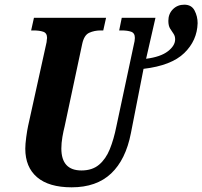

<svg xmlns="http://www.w3.org/2000/svg" viewBox="-20 -790 864 820"><path d="M286 10Q189 10 138.5 -33Q88 -76 88 -155Q88 -174 92 -204Q96 -234 100 -252L179 -610Q179 -616 180 -620.5Q181 -625 181 -628Q181 -649 164.5 -654.5Q148 -660 123 -660H113L125 -714H433L421 -660H410Q383 -660 361 -650Q339 -640 331 -602L256 -250Q251 -231 246.5 -205Q242 -179 242 -156Q242 -62 328 -62Q374 -62 403 -86.5Q432 -111 449 -153Q466 -195 477 -250L551 -597Q556 -616 556 -628Q556 -649 540 -654.5Q524 -660 499 -660H489L500 -714H644L604 -539Q666 -547 697 -571Q728 -595 728 -622Q728 -636 721 -646Q714 -656 706.5 -668Q699 -680 699 -701Q699 -731 718.5 -750.5Q738 -770 767 -770Q798 -770 811 -745Q824 -720 824 -691Q822 -617 767 -563.5Q712 -510 593 -496L539 -221Q517 -108 454.5 -49Q392 10 286 10Z"/></svg>

Font: Noto Serif ExtraCondensed ExtraBold
Style: Italic
Weight: 800
Width: 2
Italic angle: -12°
Designer: Monotype Design Team
Foundry: Monotype Imaging Inc.
Version: Version 2.013